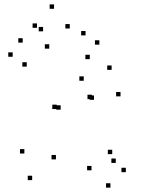

<svg xmlns="http://www.w3.org/2000/svg" viewBox="-20 -797 660 873"><path d="M552.2 -14.2V-34.2H532.2V-14.2ZM490.3 -96.1V-116.1H470.3V-96.1ZM506.4 -56.2V-76.2H486.4V-56.2ZM528 -358.8V-378.8H508V-358.8ZM487.5 -479.3V-499.3H467.5V-479.3ZM360.8 -429.8V-449.8H340.8V-429.8ZM255.8 -298.3V-318.3H235.8V-298.3ZM237.8 -301.2V-321.2H217.8V-301.2ZM297.2 -667.5V-687.5H277.2V-667.5ZM225.7 -757V-777H205.7V-757ZM148.2 -670.5V-690.5H128.2V-670.5ZM203.9 -575.8V-595.8H183.9V-575.8ZM176 -654.5V-674.5H156V-654.5ZM90.8 -99V-119H70.8V-99ZM126.2 22V2H106.2V22ZM234.3 -72.3V-92.3H214.3V-72.3ZM397.8 -346.4V-366.4H377.8V-346.4ZM407.4 -343.1V-363.1H387.4V-343.1ZM396.1 -22.6V-42.6H376.1V-22.6ZM482.1 56.2V36.2H462.1V56.2ZM388.2 -528V-548H368.2V-528ZM431.8 -593.9V-613.9H411.8V-593.9ZM369 -636.1V-656.1H349V-636.1ZM83.2 -603.2V-623.2H63.2V-603.2ZM37.6 -538.9V-558.9H17.6V-538.9ZM101.6 -494.1V-514.1H81.6V-494.1Z"/></svg>

Font: Monaspace Radon Dots Var
Style: Regular
Weight: 400
Designer: Riley Cran and the Lettermatic Team
Version: Version 1.100 (Monaspace Radon Dots)